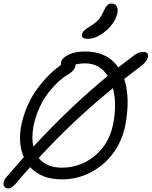

<svg xmlns="http://www.w3.org/2000/svg" viewBox="-39 -1001 854 1082"><path d="M456.1 -782.2Q437.5 -782.2 429 -788.8Q420.4 -795.4 422.9 -807.1Q425.8 -820.3 435.5 -829.3Q445.3 -838.4 472.2 -855Q502.9 -874.5 516.8 -890.6Q530.8 -906.7 543.9 -936Q555.7 -961.9 565.9 -971.4Q576.2 -981 588.9 -981Q610.4 -981 618.7 -966.3Q627 -951.7 623 -930.2Q611.3 -872.6 558.1 -827.4Q504.9 -782.2 456.1 -782.2ZM8.8 61Q-6.8 61 -14.2 51Q-21.5 41 -18.6 26.4Q-15.6 11.7 -3.9 -2Q38.6 -51.8 95.2 -115.2Q60.5 -195.8 82 -299.8Q92.3 -348.6 112.1 -395.5Q131.8 -442.4 155 -477.8Q178.2 -513.2 206.1 -544.9Q233.9 -576.7 257.6 -597.7Q281.2 -618.7 304.2 -634.8Q304.2 -644 305.2 -649.9Q309.1 -672.9 345.5 -691.9Q381.8 -710.9 439 -710.9Q565.4 -710.9 627.9 -621.1Q668 -652.3 710 -684.1Q727.5 -698.2 740.7 -703.1Q753.9 -708 771 -708Q794.4 -708 794.9 -688.5Q795.9 -665 768.6 -639.2Q763.7 -634.3 757.8 -629.9Q728 -608.4 661.1 -556.2Q696.8 -446.3 666 -290Q648.9 -206.5 599.4 -138.7Q549.8 -70.8 473.9 -30.5Q397.9 9.8 310.1 9.8Q193.4 9.8 130.9 -59.1Q86.4 -10.3 48.8 35.2Q25.9 61 8.8 61ZM149.9 -290Q137.7 -225.6 148.9 -174.8Q354 -396.5 567.9 -573.2Q523.4 -644 439.9 -644Q415.5 -644 387.2 -638.2Q388.2 -625 377.7 -610.1Q367.2 -595.2 348.1 -584Q322.3 -568.8 294.9 -544.7Q267.6 -520.5 238.3 -484.6Q209 -448.7 185.1 -397.9Q161.1 -347.2 149.9 -290ZM598.1 -299.8Q621.1 -413.1 597.2 -503.9Q374 -322.8 179.2 -110.8Q222.2 -56.2 310.1 -56.2Q414.6 -56.2 495.4 -123Q576.2 -189.9 598.1 -299.8Z"/></svg>

Font: Shantell Sans Irregular
Style: Italic
Weight: 300
Italic angle: -11.31°
Designer: Stephen Nixon, Anya Danilova, Shantell Martin
Foundry: Arrow Type
Version: Version 1.006;[9816181b4]